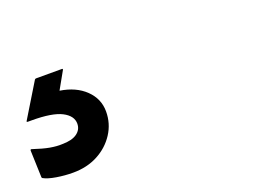

<svg xmlns="http://www.w3.org/2000/svg" viewBox="-187 -160 845 597"><g transform="rotate(-20 235.0 138.5)"><path d="M-107 99Q-113 99 -110 95L-43 -15Q-41 -19 -37 -19H48Q52 -19 50 -15L18 42Q70 50 101 80Q132 110 132 152Q132 192 110.5 225Q89 258 53 277Q17 296 -29 296Q-56 296 -83.5 291.5Q-111 287 -125 279Q-127 277 -127 276L-130 187Q-130 182 -126 183Q-93 194 -71 198Q-48 202 -31 201Q1 201 18 189Q35 177 35 157Q35 131 4 115Q-27 99 -95 99Z"/></g></svg>

Font: AL Dynamic
Style: Regular
Weight: 400
Version: Version 1.000; ttfautohint (v1.8.2) -l 8 -r 50 -G 200 -x 14 